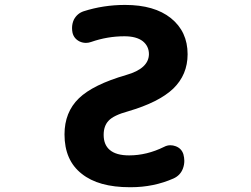

<svg xmlns="http://www.w3.org/2000/svg" viewBox="-20 -785 1040 795"><path d="M521.5 -9.8Q519.5 -9.8 517.6 -9.8Q387.7 -9.8 318.4 -65.4Q247.1 -121.1 247.1 -228.5Q247.1 -320.3 306.6 -377.9Q365.2 -434.6 502.9 -474.6Q595.7 -501 596.7 -560.5Q596.7 -593.8 571.3 -614.3Q544.9 -634.8 495.1 -634.8Q424.8 -634.8 357.4 -611.3Q346.7 -607.4 335.9 -607.4Q322.3 -607.4 309.6 -613.3Q286.1 -625 280.3 -649.4Q278.3 -659.2 278.3 -668.9Q278.3 -687.5 286.1 -704.1Q299.8 -729.5 326.2 -738.3Q408.2 -764.6 498 -764.6Q619.1 -764.6 687.5 -710Q756.8 -654.3 756.8 -560.5Q756.8 -475.6 697.3 -418Q637.7 -361.3 510.7 -324.2Q450.2 -307.6 429.7 -285.2Q409.2 -263.7 409.2 -226.6Q409.2 -185.5 434.6 -164.1Q460.9 -141.6 514.6 -141.6Q587.9 -141.6 659.2 -176.8Q671.9 -183.6 685.5 -183.6Q696.3 -183.6 707 -179.7Q731.4 -170.9 739.3 -146.5Q743.2 -131.8 743.2 -119.1Q743.2 -102.5 737.3 -86.9Q726.6 -58.6 698.2 -45.9Q616.2 -9.8 521.5 -9.8Z"/></svg>

Font: Rounded-X Mgen+ 1mn bold
Style: Bold
Weight: 700
Designer: [Source Han Sans]
Ryoko NISHIZUKA  (kana & ideographs); Paul D. Hunt (Latin, Greek & Cyrillic); Wenlong ZHANG  (bopomofo
Version: Version 1.059.20150602